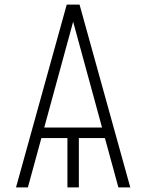

<svg xmlns="http://www.w3.org/2000/svg" viewBox="-20 -820 640 840"><path d="M325 0H275V-236H325ZM50 0 272 -800H328L550 0H498L300 -725L102 0ZM140 -216 152 -262H448L460 -216Z"/></svg>

Font: Victor Mono Thin
Style: Regular
Weight: 100
Monospace: yes
Designer: Rune Bjørnerås
Version: Version 1.561;gftools[0.9.30]